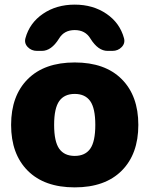

<svg xmlns="http://www.w3.org/2000/svg" viewBox="-20 -800 646 830"><path d="M516 -635Q522 -613 506 -596.5Q490 -580 466 -580H445Q404 -580 371 -633Q349 -670 303 -670Q257 -670 235 -633Q202 -580 161 -580H140Q116 -580 100 -596.5Q84 -613 90 -635Q108 -701 166 -740.5Q224 -780 303 -780Q382 -780 440 -740.5Q498 -701 516 -635ZM236 -157Q258 -126 303 -126Q348 -126 370 -157Q392 -188 392 -260Q392 -332 370 -363Q348 -394 303 -394Q258 -394 236 -363Q214 -332 214 -260Q214 -188 236 -157ZM100 -458Q172 -530 303 -530Q434 -530 506 -458Q578 -386 578 -260Q578 -134 506 -62Q434 10 303 10Q172 10 100 -62Q28 -134 28 -260Q28 -386 100 -458Z"/></svg>

Font: Rounded Mplus 1c Black
Style: Regular
Weight: 900
Version: Version 1.059.20150529